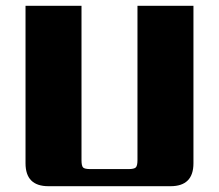

<svg xmlns="http://www.w3.org/2000/svg" viewBox="-20 -642 755 662"><path d="M261 -622V-90Q261 -70 266.5 -64.5Q272 -59 292 -59H423Q442 -59 448 -64.5Q454 -70 454 -90V-622H647V-79Q647 0 568 0H147Q68 0 68 -79V-622Z"/></svg>

Font: Sarpanch ExtraBold
Style: Regular
Weight: 800
Designer: Manushi Parikh (Devanagari and Latin), Jyotish Sonowal (Devanagari)
Foundry: Indian Type Foundry
Version: Version 2.004;PS 1.0;hotconv 1.0.78;makeotf.lib2.5.61930; tt